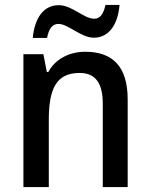

<svg xmlns="http://www.w3.org/2000/svg" viewBox="-20 -759 611 779"><path d="M113 -605H171C178 -643 193 -662 217 -662C257 -662 308 -606 361 -606C418 -606 458 -654 465 -739H408C400 -703 387 -683 362 -683C320 -683 273 -738 218 -738C155 -738 120 -683 113 -605ZM326 -549C264 -549 206 -522 176 -467H170L156 -539H75V0H178V-273C178 -400 209 -463 303 -463C368 -463 397 -421 397 -338V0H498V-356C498 -489 437 -549 326 -549Z"/></svg>

Font: Noto Sans Arabic UI SmCn Md
Style: Regular
Weight: 500
Width: 4
Designer: Monotype Design Team, Nadine Chahine and Nizar Qandah
Foundry: Monotype Imaging Inc.
Version: Version 2.010